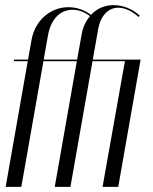

<svg xmlns="http://www.w3.org/2000/svg" viewBox="-20 -727 594 747"><path d="M254 0 340 -489H466L379 0H440L527 -495H341L362 -614C371 -665 401 -697 440 -697C465 -697 494 -684 519 -661L524 -666C496 -692 459 -707 422 -707C387 -707 357 -694 334 -669C308 -689 277 -699 246 -699C175 -699 116 -646 103 -573L89 -495H35L34 -489H88L2 0H63L149 -489H279L193 0ZM262 -689C285 -689 308 -681 330 -664C314 -645 302 -620 298 -595L280 -495H150L167 -591C178 -652 214 -689 262 -689Z"/></svg>

Font: Moniqa Ita Display
Style: Italic
Weight: 400
Italic angle: -10°
Designer: Rajesh Rajput
Foundry: Rajesh Rajput
Version: Version 1.000